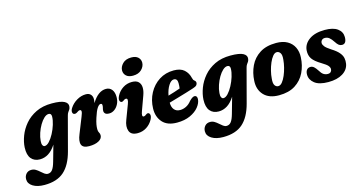

<svg xmlns="http://www.w3.org/2000/svg" viewBox="-136 -1082 3305 1741"><g transform="rotate(-15 1517.0 -212.0)"><path d="M385 6Q353 127 286.5 185.8Q220 244.5 103 244.5Q36 244.5 -5.2 219Q-46.5 193.5 -46.5 152Q-46.5 122.5 -28.5 101.8Q-10.5 81 20.5 81Q43 81 61 92Q79 103 95 117.5Q111 132 126.2 143.2Q141.5 154.5 158 154.5Q183.5 154.5 200.5 132.8Q217.5 111 231 62.5L273.5 -88Q240.5 -37 203 -13.8Q165.5 9.5 123 9.5Q70.5 9.5 41.5 -25.2Q12.5 -60 15.5 -130Q18 -181 39.2 -237.2Q60.5 -293.5 102 -342.5Q143.5 -391.5 206.5 -422.2Q269.5 -453 355.5 -453Q439 -453 473.5 -434Q508 -415 503 -383Q501 -367 494.5 -357.5Q488 -348 480.5 -337.5Q473 -327 468 -307ZM171 -150Q168.5 -123.5 175.8 -109.8Q183 -96 195 -96Q216 -96 239 -120.8Q262 -145.5 282.2 -183.5Q302.5 -221.5 315.2 -262.8Q328 -304 328.5 -337Q329 -368 303.5 -368Q282.5 -368 260.2 -347.8Q238 -327.5 218.8 -294.8Q199.5 -262 186.5 -223.8Q173.5 -185.5 171 -150Z M534 -307.5Q517 -308 513.2 -325.8Q509.5 -343.5 524 -366Q548.5 -404.5 590 -428.8Q631.5 -453 675 -453Q704 -453 719.8 -436.5Q735.5 -420 735.5 -393Q735.5 -377.5 731 -355.5Q790 -453 864 -453Q898.5 -453 918.8 -427.5Q939 -402 939 -357Q939 -320 924.2 -291.2Q909.5 -262.5 886.2 -246.2Q863 -230 838 -230Q810.5 -230 799.8 -240.5Q789 -251 789 -266Q789 -280 792.8 -291.8Q796.5 -303.5 796.5 -318Q796.5 -334 782.5 -334Q767 -334 749.5 -307.8Q732 -281.5 713.5 -222.5Q702 -186.5 698 -163.5Q694 -140.5 694 -120Q694 -99 701.8 -87Q709.5 -75 709.5 -60Q709.5 -28.5 675 -9.5Q640.5 9.5 584.5 9.5Q527 9.5 514.2 -24.2Q501.5 -58 528 -121.5L586 -267Q600 -301 599 -314.5Q598 -328 585 -328Q574 -328 553 -312.5Q543 -306.5 534 -307.5Z M1134 -505Q1092.5 -505 1071 -524.8Q1049.5 -544.5 1049 -574.5Q1049 -610 1078 -639.5Q1107 -669 1159.5 -669Q1201 -669 1222.5 -649.2Q1244 -629.5 1244.5 -599.5Q1244.5 -563.5 1215.2 -534.2Q1186 -505 1134 -505ZM1128.5 -175.5Q1109 -123 1131.5 -123Q1144 -123 1159 -136Q1167 -142 1175 -141.5Q1187.5 -141 1192.8 -124.5Q1198 -108 1183.5 -79Q1162 -39 1124.5 -14.8Q1087 9.5 1040 9.5Q978.5 9.5 962.8 -33Q947 -75.5 970.5 -134.5L1021 -268Q1041 -320 1016 -320Q1003.5 -320 988 -307Q980 -301 972.5 -302Q959.5 -302.5 954.5 -318.8Q949.5 -335 964 -364Q985 -404 1022.8 -428.5Q1060.5 -453 1107.5 -453Q1148.5 -453 1168.5 -433.2Q1188.5 -413.5 1190 -381Q1191.5 -348.5 1177 -309Z M1646.5 -146.5Q1644 -110.5 1615 -74.5Q1586 -38.5 1533.8 -14.5Q1481.5 9.5 1410 9.5Q1319 9.5 1274.2 -41.2Q1229.5 -92 1231.5 -170Q1233.5 -249 1268.5 -314Q1303.5 -379 1363.5 -417.5Q1423.5 -456 1501 -456Q1564.5 -456 1598.5 -425.5Q1632.5 -395 1643.5 -347Q1647 -333 1650.2 -327.8Q1653.5 -322.5 1659 -318.5Q1672 -310 1672.5 -295.5Q1673 -282.5 1663.5 -272Q1654 -261.5 1628 -253.5Q1598 -243.5 1556.5 -231Q1515 -218.5 1471.2 -205.8Q1427.5 -193 1391 -182.5Q1391 -140 1410.8 -116.8Q1430.5 -93.5 1466.5 -93.5Q1494 -93.5 1522.5 -107.2Q1551 -121 1574 -151Q1608.5 -186.5 1629 -181Q1639.5 -178 1643.5 -168.5Q1647.5 -159 1646.5 -146.5ZM1481 -377Q1455 -377 1431.2 -339.8Q1407.5 -302.5 1397 -247Q1426.5 -255.5 1457 -265.2Q1487.5 -275 1511 -283.5Q1514.5 -303.5 1514.5 -333Q1514.5 -377 1481 -377Z M2063 6Q2031 127 1964.5 185.8Q1898 244.5 1781 244.5Q1714 244.5 1672.8 219Q1631.5 193.5 1631.5 152Q1631.5 122.5 1649.5 101.8Q1667.5 81 1698.5 81Q1721 81 1739 92Q1757 103 1773 117.5Q1789 132 1804.2 143.2Q1819.5 154.5 1836 154.5Q1861.5 154.5 1878.5 132.8Q1895.5 111 1909 62.5L1951.5 -88Q1918.5 -37 1881 -13.8Q1843.5 9.5 1801 9.5Q1748.5 9.5 1719.5 -25.2Q1690.5 -60 1693.5 -130Q1696 -181 1717.2 -237.2Q1738.5 -293.5 1780 -342.5Q1821.5 -391.5 1884.5 -422.2Q1947.5 -453 2033.5 -453Q2117 -453 2151.5 -434Q2186 -415 2181 -383Q2179 -367 2172.5 -357.5Q2166 -348 2158.5 -337.5Q2151 -327 2146 -307ZM1849 -150Q1846.5 -123.5 1853.8 -109.8Q1861 -96 1873 -96Q1894 -96 1917 -120.8Q1940 -145.5 1960.2 -183.5Q1980.5 -221.5 1993.2 -262.8Q2006 -304 2006.5 -337Q2007 -368 1981.5 -368Q1960.5 -368 1938.2 -347.8Q1916 -327.5 1896.8 -294.8Q1877.5 -262 1864.5 -223.8Q1851.5 -185.5 1849 -150Z M2462 -456Q2525 -456 2567 -432Q2609 -408 2629 -366.2Q2649 -324.5 2646 -272Q2642.5 -196 2611.5 -131.8Q2580.5 -67.5 2520 -29Q2459.5 9.5 2367.5 9.5Q2273.5 9.5 2225.5 -42.2Q2177.5 -94 2182.5 -175Q2186 -249.5 2216.5 -313.8Q2247 -378 2307.8 -417Q2368.5 -456 2462 -456ZM2381.5 -72.5Q2401.5 -72.5 2419.2 -94.2Q2437 -116 2451.5 -150Q2466 -184 2475.2 -221.8Q2484.5 -259.5 2487 -291.5Q2492 -336.5 2479 -355.2Q2466 -374 2446.5 -374Q2427 -374 2409 -352.2Q2391 -330.5 2376.5 -296.5Q2362 -262.5 2352.8 -224.8Q2343.5 -187 2341.5 -155Q2336.5 -110 2349 -91.2Q2361.5 -72.5 2381.5 -72.5Z M2844 -63Q2863.5 -63 2873 -73.5Q2882.5 -84 2882.5 -99Q2882.5 -114.5 2869.5 -130.5Q2856.5 -146.5 2811.5 -173.5Q2754.5 -207.5 2732.2 -239.5Q2710 -271.5 2713 -318.5Q2717.5 -378.5 2771.8 -417.2Q2826 -456 2919 -456Q2997.5 -456 3038.2 -426Q3079 -396 3079 -347Q3079 -284 3037 -284Q3020 -284 3006.8 -294Q2993.5 -304 2977 -330Q2960.5 -356 2942.5 -370.8Q2924.5 -385.5 2901 -385.5Q2882.5 -385.5 2872 -374.5Q2861.5 -363.5 2861.5 -347.5Q2861.5 -332.5 2875.8 -314.5Q2890 -296.5 2931 -270Q2977 -241.5 2999.2 -215Q3021.5 -188.5 3026.5 -162.5Q3031.5 -136.5 3027 -109.5Q3017.5 -55 2965.5 -22.8Q2913.5 9.5 2830.5 9.5Q2744 9.5 2701.8 -24Q2659.5 -57.5 2659.5 -106Q2659.5 -134 2672 -149.8Q2684.5 -165.5 2707.5 -165.5Q2725.5 -165.5 2740 -152.2Q2754.5 -139 2769 -116Q2786.5 -86 2804.2 -74.5Q2822 -63 2844 -63Z"/></g></svg>

Font: Fraunces 144pt S100
Style: Bold Italic
Weight: 700
Italic angle: -16°
Version: Version 1.000; ttfautohint (v1.8.3)